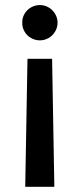

<svg xmlns="http://www.w3.org/2000/svg" viewBox="-20 -555 313 754"><path d="M79.1 178.7 87.9 -324.2H184.6L193.4 178.7ZM206.1 -465.8Q206.1 -447.3 196.5 -431.2Q187 -415 170.9 -405.8Q154.8 -396.5 136.7 -396.5Q118.2 -396.5 101.8 -405.8Q85.4 -415 76.2 -431.2Q66.9 -447.3 67.4 -465.8Q66.9 -484.4 76.2 -500.5Q85.4 -516.6 101.8 -525.9Q118.2 -535.2 136.7 -535.2Q154.8 -535.2 170.9 -525.9Q187 -516.6 196.5 -500.5Q206.1 -484.4 206.1 -465.8Z"/></svg>

Font: Pretendard JP Medium
Style: Regular
Weight: 500
Designer: Base glyphs from Inter by Rasmus Andersson; Hangeul glyphs from Noto Sans CJK(Source Han Sans) by Jang Soo-young and Kan
Foundry: Kil Hyung-jin
Version: Version 1.309